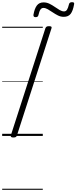

<svg xmlns="http://www.w3.org/2000/svg" viewBox="-20 -1252 703 1768"><path d="M103 14Q89 14 83 9.5Q77 5 80 -6L398 -992Q402 -1002 409 -1006.5Q416 -1011 432 -1011Q446 -1011 452 -1006.5Q458 -1002 454 -991L136 -5Q133 5 126 9.5Q119 14 103 14ZM307 -1094Q286 -1094 288 -1116Q298 -1173 319.5 -1201.5Q341 -1230 381 -1230Q410 -1230 435.5 -1217.5Q461 -1205 484.5 -1188.5Q508 -1172 529.5 -1159.5Q551 -1147 570 -1147Q587 -1147 597 -1162.5Q607 -1178 615 -1212Q619 -1232 643 -1232Q656 -1232 660.5 -1227Q665 -1222 662 -1211Q652 -1153 631 -1125Q610 -1097 567 -1097Q539 -1097 514 -1109.5Q489 -1122 465.5 -1138Q442 -1154 420.5 -1166.5Q399 -1179 380 -1179Q363 -1179 352.5 -1164Q342 -1149 334 -1114Q332 -1103 325.5 -1098.5Q319 -1094 307 -1094ZM0 486H374V496H0ZM0 -20H374V0H0ZM0 -505H374V-500H0ZM0 -1006H374V-996H0Z"/></svg>

Font: Playwrite CA Guides
Style: Regular
Weight: 400
Designer: Veronika Burian, José Scaglione
Foundry: TypeTogether
Version: Version 1.003